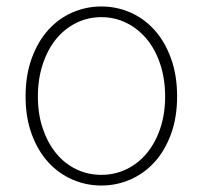

<svg xmlns="http://www.w3.org/2000/svg" viewBox="-20 -560 626 593"><path d="M293 13Q246 13 203.5 -5.5Q161 -24 129 -59Q97 -94 78 -145.5Q59 -197 59 -262Q59 -328 78 -380Q97 -432 129 -467.5Q161 -503 203.5 -521.5Q246 -540 293 -540Q340 -540 382.5 -521.5Q425 -503 457 -467.5Q489 -432 508 -380Q527 -328 527 -262Q527 -197 508 -145.5Q489 -94 457 -59Q425 -24 382.5 -5.5Q340 13 293 13ZM293 -20Q335 -20 371 -37.5Q407 -55 433.5 -87Q460 -119 475 -163.5Q490 -208 490 -262Q490 -316 475 -361.5Q460 -407 433.5 -439Q407 -471 371 -489Q335 -507 293 -507Q251 -507 215 -489Q179 -471 153 -439Q127 -407 112 -361.5Q97 -316 97 -262Q97 -208 112 -163.5Q127 -119 153 -87Q179 -55 215 -37.5Q251 -20 293 -20Z"/></svg>

Font: SpoqaHanSansJP-Thin
Style: Regular
Weight: 250
Designer: [Source Han Sans]
Ryoko NISHIZUKA  (kana & ideographs); Paul D. Hunt (Latin, Greek & Cyrillic); Wenlong ZHANG  (bopomofo
Foundry: Spoqa (http://bi.spoqa.com)
Version: Version 1.002.20150607